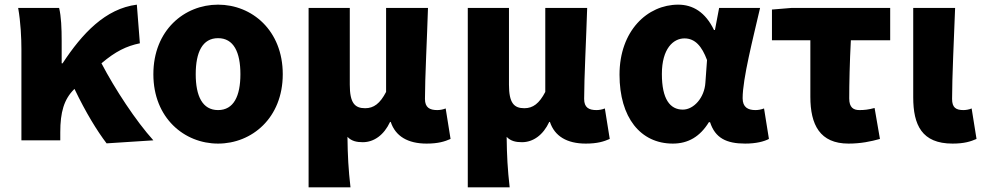

<svg xmlns="http://www.w3.org/2000/svg" viewBox="-20 -603 4222 825"><path d="M639 0C564 -83 474 -220 416 -331C476 -382 523 -405 581 -417L568 -583C433 -566 333 -459 249 -331H245V-427C245 -481 243 -532 234 -569H58C69 -508 72 -437 72 -392V0H239V-35C239 -121 255 -176 298 -219L300 -221C350 -117 397 -41 438 13Z M917 14C1062 14 1195 -96 1195 -284C1195 -473 1062 -583 917 -583C772 -583 639 -473 639 -284C639 -96 772 14 917 14ZM917 -130C850 -130 821 -190 821 -284C821 -379 850 -439 917 -439C984 -439 1013 -379 1013 -284C1013 -190 984 -130 917 -130Z M1306 202H1486C1477 124 1474 66 1473 -15C1491 4 1514 8 1539 8C1587 8 1630 -23 1656 -79H1659C1679 -18 1732 14 1813 14C1863 14 1891 5 1916 -6L1895 -137C1883 -132 1869 -130 1859 -130C1826 -130 1806 -141 1806 -178C1806 -269 1815 -438 1819 -569H1639V-208C1613 -158 1586 -138 1549 -138C1504 -138 1483 -161 1483 -239V-569H1306Z M1990 202H2170C2161 124 2158 66 2157 -15C2175 4 2198 8 2223 8C2271 8 2314 -23 2340 -79H2343C2363 -18 2416 14 2497 14C2547 14 2575 5 2600 -6L2579 -137C2567 -132 2553 -130 2543 -130C2510 -130 2490 -141 2490 -178C2490 -269 2499 -438 2503 -569H2323V-208C2297 -158 2270 -138 2233 -138C2188 -138 2167 -161 2167 -239V-569H1990Z M2871 14C2937 14 2988 -16 3026 -78H3031C3053 -10 3101 14 3182 14C3229 14 3263 5 3284 -6L3263 -137C3250 -132 3237 -130 3226 -130C3194 -130 3171 -142 3171 -181C3171 -265 3216 -439 3246 -569H3070L3052 -474H3048C3011 -551 2957 -583 2894 -583C2762 -583 2642 -471 2642 -282C2642 -98 2732 14 2871 14ZM2914 -132C2859 -132 2824 -177 2824 -285C2824 -394 2873 -438 2921 -438C2967 -438 2996 -404 3018 -345L3011 -248C3007 -183 2961 -132 2914 -132Z M3626 14C3678 14 3722 5 3761 -6L3738 -139C3712 -132 3694 -130 3673 -130C3647 -130 3629 -141 3629 -180C3629 -242 3631 -335 3636 -430H3805V-569H3382L3297 -562V-430H3462V-187C3462 -67 3503 14 3626 14Z M4073 14C4123 14 4151 5 4176 -6L4155 -137C4144 -132 4129 -130 4120 -130C4087 -130 4071 -141 4071 -178C4071 -269 4079 -438 4084 -569H3904V-185C3904 -66 3941 14 4073 14Z"/></svg>

Font: Noto Sans T Chinese Black
Style: Bold
Weight: 900
Designer: Ryoko NISHIZUKA (kana & ideographs); Paul D. Hunt (Latin, Greek & Cyrillic); Wenlong ZHANG (bopomofo); Sandoll Communica
Foundry: Adobe Systems Incorporated
Version: Version 1.000;PS 1;hotconv 1.0.78;makeotf.lib2.5.61930